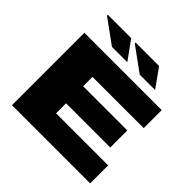

<svg xmlns="http://www.w3.org/2000/svg" viewBox="-215 -1088 1290 1290"><g transform="rotate(45 430.0 -442.5)"><path d="M74 0V-688H809V-517H322V-428H742V-266H322V-171H817V0ZM536 -752 364 -877V-885H587L682 -752ZM272 -752 100 -877V-885H322L418 -752Z"/></g></svg>

Font: Archivo Expanded Black
Style: Regular
Weight: 900
Width: 7
Designer: Hector Gatti
Foundry: Omnibus-Type
Version: Version 2.001